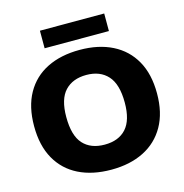

<svg xmlns="http://www.w3.org/2000/svg" viewBox="-131 -1046 1126 1177"><g transform="rotate(-15 432.0 -458.0)"><path d="M432 10Q312.5 10 225 -33.5Q137.5 -77 89.8 -161.8Q42 -246.5 42 -370Q42 -493.5 89.8 -578.2Q137.5 -663 225 -706.5Q312.5 -750 432 -750Q551.5 -750 639 -706Q726.5 -662 774.2 -577.5Q822 -493 822 -370Q822 -247.5 774 -162.8Q726 -78 638.5 -34Q551 10 432 10ZM432 -149Q520.5 -149 568.5 -202Q616.5 -255 616.5 -366.5Q616.5 -483 567.8 -537Q519 -591 432 -591Q345 -591 296 -538.8Q247 -486.5 247 -373.5Q247 -255.5 295.2 -202.2Q343.5 -149 432 -149ZM228 -815V-926.5H636V-815Z"/></g></svg>

Font: Encode Sans SemiExpanded SemiExpanded ExtraBold
Style: Regular
Weight: 800
Width: 6
Designer: Multiple Designers
Foundry: Impallari Type
Version: Version 3.000; ttfautohint (v1.8.3) -l 8 -r 50 -G 200 -x 14 